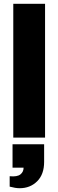

<svg xmlns="http://www.w3.org/2000/svg" viewBox="-20 -723 306 1009"><path d="M49.8 0V-703.1H216.8V0ZM104 158.2H45.9V35.2H211.9V127.9Q211.9 193.4 175.3 229.7Q138.7 266.1 83 266.1Q61.5 266.1 30.8 257.8V203.1Q70.3 207 87.2 193.6Q104 180.2 104 158.2Z"/></svg>

Font: LT Superior Black
Style: Regular
Weight: 900
Designer: Daniel Lyons
Foundry: LyonsType
Version: Version 2.005